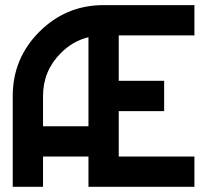

<svg xmlns="http://www.w3.org/2000/svg" viewBox="-20 -723 802 743"><path d="M732.4 -703.1V-585.9H439.5V-410.2H615.2V-293H439.5V-117.2H732.4V0H322.3V-117.2H146.5V0H29.3V-351.6Q29.3 -497.1 132.3 -600.1Q231.9 -699.7 371.1 -703.1ZM322.3 -234.4V-579.1Q262.2 -564.5 215.3 -517.6Q146.5 -448.7 146.5 -351.6V-234.4Z"/></svg>

Font: Gerhaus
Style: Regular
Weight: 400
Designer: GGBotNet
Foundry: GGBotNet
Version: 1.01